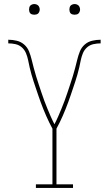

<svg xmlns="http://www.w3.org/2000/svg" viewBox="-20 -932 540 952"><path d="M158 0V-18H240V-294Q231 -310 223.5 -326Q216 -342 208.5 -358.5Q201 -375 194.5 -392Q188 -409 181.5 -426Q175 -443 169.5 -460Q164 -477 158 -494Q152 -511 146.5 -528.5Q141 -546 136 -563Q131 -580 127 -598Q123 -616 119.5 -633.5Q116 -651 109 -668Q102 -685 88.5 -697Q75 -709 57 -713Q39 -717 21 -717V-735Q42 -735 63 -730Q84 -725 100 -711Q116 -697 124 -677Q132 -657 137 -636Q142 -615 147.5 -594.5Q153 -574 159 -554Q165 -534 172 -513.5Q179 -493 185.5 -473Q192 -453 199.5 -433Q207 -413 215 -393.5Q223 -374 231.5 -354.5Q240 -335 250 -316Q260 -335 268.5 -354.5Q277 -374 285 -393.5Q293 -413 300.5 -433Q308 -453 314.5 -473Q321 -493 328 -513.5Q335 -534 341 -554Q347 -574 352.5 -594.5Q358 -615 363 -636Q368 -657 376 -677Q384 -697 400 -711Q416 -725 437 -730Q458 -735 479 -735V-717Q461 -717 443 -713Q425 -709 411.5 -697Q398 -685 391 -668Q384 -651 380.5 -633.5Q377 -616 373 -598Q369 -580 364 -563Q359 -546 353.5 -528.5Q348 -511 342 -494Q336 -477 330.5 -460Q325 -443 318.5 -426Q312 -409 305.5 -392Q299 -375 291.5 -358.5Q284 -342 276.5 -326Q269 -310 260 -294V-18H342V0ZM350 -859Q345 -859 339.5 -860.5Q334 -862 330.5 -865.5Q327 -869 325.5 -874.5Q324 -880 324 -885Q324 -890 325.5 -895.5Q327 -901 330.5 -904.5Q334 -908 339.5 -910Q345 -912 350 -912Q355 -912 360.5 -910Q366 -908 369.5 -904.5Q373 -901 375 -895.5Q377 -890 377 -885Q377 -880 375 -874.5Q373 -869 369.5 -865.5Q366 -862 360.5 -860.5Q355 -859 350 -859ZM150 -859Q145 -859 139.5 -860.5Q134 -862 130.5 -865.5Q127 -869 125.5 -874.5Q124 -880 124 -885Q124 -890 125.5 -895.5Q127 -901 130.5 -904.5Q134 -908 139.5 -910Q145 -912 150 -912Q155 -912 160.5 -910Q166 -908 169.5 -904.5Q173 -901 175 -895.5Q177 -890 177 -885Q177 -880 175 -874.5Q173 -869 169.5 -865.5Q166 -862 160.5 -860.5Q155 -859 150 -859Z"/></svg>

Font: Iosevka Curly Slab Thin
Style: Regular
Weight: 100
Monospace: yes
Designer: Belleve Invis
Foundry: Belleve Invis
Version: Version 22.1.2; ttfautohint (v1.8.4)